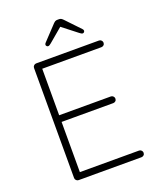

<svg xmlns="http://www.w3.org/2000/svg" viewBox="-161 -986 888 1082"><g transform="rotate(-20 283.5 -445.0)"><path d="M120 -700H497Q505 -700 511 -694Q517 -688 517 -680Q517 -671 511 -665.5Q505 -660 497 -660H132L142 -677V-367L130 -381H452Q460 -381 466 -375Q472 -369 472 -361Q472 -352 466 -346.5Q460 -341 452 -341H132L142 -352V-35L138 -40H497Q505 -40 511 -34Q517 -28 517 -20Q517 -11 511 -5.5Q505 0 497 0H120Q112 0 106 -6Q100 -12 100 -20V-680Q100 -688 106 -694Q112 -700 120 -700ZM326 -854 236 -778Q231 -774 226.5 -771Q222 -768 217 -768Q212 -768 208.5 -772Q205 -776 205 -780Q205 -783 206.5 -786Q208 -789 211 -792L292 -878Q298 -884 303 -887Q308 -890 316 -890H326Q334 -890 339 -887Q344 -884 350 -878L431 -793Q434 -790 435.5 -787Q437 -784 437 -781Q437 -777 433.5 -773Q430 -769 425 -769Q421 -769 416 -772Q411 -775 406 -779L315 -850Z"/></g></svg>

Font: Quicksand Light Light
Style: Regular
Weight: 300
Version: Version 3.006